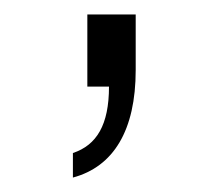

<svg xmlns="http://www.w3.org/2000/svg" viewBox="-20 -120 299 266"><path d="M81 126C137 111 168 61 168 -23V-100H101V0H131C131 53 114 81 81 92Z"/></svg>

Font: Plus Jakarta Sans Light
Style: Regular
Weight: 300
Designer: Gumpita Rahayu
Foundry: Tokotype
Version: Version 2.071;gftools[0.9.30]